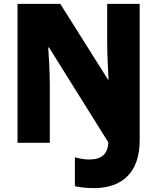

<svg xmlns="http://www.w3.org/2000/svg" viewBox="-20 -734 809 987"><path d="M464 233C610 233 698 150 698 -12V-714H531V-519C531 -461 535 -375 538 -325H535L290 -714H70V0H236V-295C236 -357 232 -437 228 -490H232L537 -2C534 56 505 86 438 86C410 86 386 80 365 75V223C390 229 423 233 464 233Z"/></svg>

Font: Noto Sans Thai Looped SemiCondensed Black
Style: Regular
Weight: 900
Width: 4
Designer: Sasikarn Vongin, Ben Mitchell
Foundry: The Fontpad Ltd
Version: Version 1.001